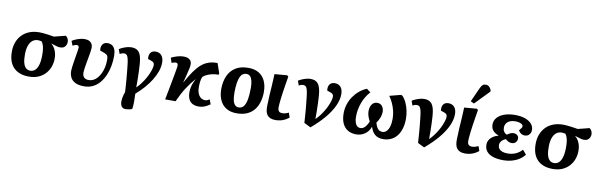

<svg xmlns="http://www.w3.org/2000/svg" viewBox="-58 -1425 6974 2227"><g transform="rotate(10 3428.5 -311.5)"><path d="M285 14Q223 14 176.5 -4Q130 -22 99.5 -55.5Q69 -89 54.5 -136Q40 -183 41 -241Q41 -298 59 -347Q77 -396 112 -433.5Q147 -471 199 -492Q251 -513 319 -513Q336 -513 358.5 -511Q381 -509 405 -506Q429 -503 451 -499.5Q473 -496 491 -493L626 -527Q644 -514 652 -495.5Q660 -477 660 -459Q660 -443 653 -425Q646 -407 629 -394.5Q612 -382 582 -382Q569 -382 552.5 -386Q536 -390 517 -396Q498 -402 477 -409V-407Q498 -390 513.5 -364.5Q529 -339 537 -307.5Q545 -276 544 -240Q544 -192 527.5 -146.5Q511 -101 478.5 -65Q446 -29 398 -7.5Q350 14 285 14ZM289 -56Q321 -56 344 -76.5Q367 -97 380.5 -139Q394 -181 395 -247Q396 -294 391.5 -327Q387 -360 378.5 -381Q370 -402 359 -415Q347 -417 337 -418.5Q327 -420 318 -420Q280 -420 253 -398.5Q226 -377 211.5 -336.5Q197 -296 196 -237Q195 -175 205.5 -134.5Q216 -94 237.5 -75Q259 -56 289 -56Z M935 14Q870 14 831 -5.5Q792 -25 774.5 -59Q757 -93 757 -138Q757 -154 761 -184Q765 -214 770.5 -250Q776 -286 782 -321Q788 -356 792 -382Q796 -408 796 -418Q796 -431 789 -437Q782 -443 769 -443Q760 -443 747 -438.5Q734 -434 722 -427L701 -480Q721 -493 746 -503.5Q771 -514 797.5 -520.5Q824 -527 847 -527Q883 -527 904 -515.5Q925 -504 935 -485Q945 -466 945 -443Q945 -427 940.5 -397.5Q936 -368 929.5 -332Q923 -296 916.5 -259.5Q910 -223 905.5 -192Q901 -161 901 -142Q901 -104 921 -85Q941 -66 977 -67Q1005 -67 1030.5 -80Q1056 -93 1077 -117.5Q1098 -142 1113.5 -175Q1129 -208 1137.5 -248Q1146 -288 1146 -332Q1146 -359 1141 -374Q1136 -389 1123 -397Q1110 -405 1087 -413L1048 -427Q1040 -468 1059 -497.5Q1078 -527 1119 -527Q1149 -527 1171 -513Q1193 -499 1205.5 -469.5Q1218 -440 1218 -392Q1218 -334 1207.5 -275.5Q1197 -217 1174.5 -165Q1152 -113 1118.5 -72.5Q1085 -32 1039 -9Q993 14 935 14Z M1457 191Q1422 191 1407 169Q1392 147 1392 109Q1392 91 1395.5 70.5Q1399 50 1404.5 31Q1410 12 1416 -3Q1413 -49 1411 -83.5Q1409 -118 1406 -148.5Q1403 -179 1400 -216Q1397 -253 1391 -304Q1385 -363 1377 -392.5Q1369 -422 1357 -432.5Q1345 -443 1326 -443Q1316 -443 1304.5 -439.5Q1293 -436 1277 -427L1257 -480Q1274 -492 1298 -502.5Q1322 -513 1348.5 -520Q1375 -527 1400 -527Q1437 -527 1463.5 -512.5Q1490 -498 1506 -460Q1522 -422 1527 -351Q1530 -313 1531.5 -266Q1533 -219 1534 -170.5Q1535 -122 1534 -78Q1564 -108 1588.5 -141Q1613 -174 1632 -207.5Q1651 -241 1663.5 -271.5Q1676 -302 1682.5 -327Q1689 -352 1689 -368Q1689 -386 1680.5 -396Q1672 -406 1650 -414L1612 -427Q1605 -473 1624.5 -500Q1644 -527 1685 -527Q1730 -527 1755 -497Q1780 -467 1780 -413Q1780 -364 1762 -311.5Q1744 -259 1711 -205.5Q1678 -152 1633.5 -101.5Q1589 -51 1536 -5Q1536 6 1536.5 24.5Q1537 43 1537.5 60.5Q1538 78 1538 87Q1538 117 1536.5 140Q1535 163 1530 177Q1510 184 1489 187.5Q1468 191 1457 191Z M2284 14Q2239 14 2208.5 -3.5Q2178 -21 2164 -55.5Q2150 -90 2151 -141Q2152 -166 2157 -190Q2162 -214 2172 -239.5Q2182 -265 2197 -295Q2170 -264 2145.5 -232Q2121 -200 2098.5 -165Q2076 -130 2054.5 -89.5Q2033 -49 2011 0H1888Q1903 -75 1914.5 -136Q1926 -197 1934.5 -243.5Q1943 -290 1949 -322.5Q1955 -355 1958 -374.5Q1961 -394 1962 -400Q1964 -424 1957 -433Q1950 -442 1936 -442Q1926 -442 1914 -439Q1902 -436 1888 -429L1869 -488Q1896 -502 1936 -514.5Q1976 -527 2014 -527Q2063 -527 2087.5 -505Q2112 -483 2109 -441Q2109 -428 2102.5 -398.5Q2096 -369 2085.5 -327Q2075 -285 2061 -232H2063Q2106 -311 2145 -366.5Q2184 -422 2224 -456.5Q2264 -491 2310.5 -506.5Q2357 -522 2414 -521L2454 -404L2448 -389Q2409 -390 2375 -382Q2341 -374 2314 -361.5Q2287 -349 2269 -333Q2261 -317 2257 -301Q2253 -285 2251 -266Q2249 -247 2248 -222Q2246 -179 2257 -144.5Q2268 -110 2291 -90.5Q2314 -71 2347 -71Q2359 -71 2371.5 -76Q2384 -81 2397 -90L2418 -35Q2401 -23 2380 -11.5Q2359 0 2335 7Q2311 14 2284 14Z M2732 15Q2658 15 2608.5 -15.5Q2559 -46 2533.5 -101.5Q2508 -157 2508 -231Q2508 -317 2537 -384.5Q2566 -452 2625.5 -490Q2685 -528 2777 -528Q2850 -528 2899.5 -498.5Q2949 -469 2975 -414Q3001 -359 3001 -282Q3001 -220 2985 -165.5Q2969 -111 2936.5 -70.5Q2904 -30 2853 -7.5Q2802 15 2732 15ZM2743 -56Q2781 -56 2803 -85.5Q2825 -115 2834.5 -169.5Q2844 -224 2844 -300Q2844 -350 2836 -384.5Q2828 -419 2811 -437Q2794 -455 2766 -455Q2743 -455 2724 -442.5Q2705 -430 2692.5 -401.5Q2680 -373 2673 -327.5Q2666 -282 2666 -217Q2666 -165 2674 -129Q2682 -93 2699.5 -74.5Q2717 -56 2743 -56Z M3189 14Q3152 14 3128 3.5Q3104 -7 3090.5 -25.5Q3077 -44 3072 -68.5Q3067 -93 3067 -119Q3067 -124 3067 -131.5Q3067 -139 3067.5 -148Q3068 -157 3068.5 -168.5Q3069 -180 3069.5 -193.5Q3070 -207 3070.5 -223Q3071 -239 3072 -258Q3073 -277 3074.5 -298Q3076 -319 3077.5 -342.5Q3079 -366 3080.5 -392.5Q3082 -419 3083.5 -448Q3085 -477 3086 -509L3233 -521L3249 -509Q3240 -454 3232 -405Q3224 -356 3218 -314Q3212 -272 3208 -237.5Q3204 -203 3202 -178Q3200 -153 3200 -137Q3200 -118 3205 -105Q3210 -92 3222 -85Q3234 -78 3253 -78Q3271 -78 3290.5 -83.5Q3310 -89 3328 -98L3347 -43Q3324 -24 3299 -11.5Q3274 1 3247 7.5Q3220 14 3189 14Z M3604 27 3526 -12Q3523 -55 3521 -86Q3519 -117 3516.5 -147Q3514 -177 3510.5 -214Q3507 -251 3501 -304Q3495 -363 3487 -392.5Q3479 -422 3467 -432.5Q3455 -443 3436 -443Q3426 -443 3414.5 -440Q3403 -437 3387 -427L3367 -481Q3384 -492 3408 -502.5Q3432 -513 3458.5 -520Q3485 -527 3510 -527Q3538 -527 3559.5 -519Q3581 -511 3597 -492Q3613 -473 3623 -438.5Q3633 -404 3637 -351Q3640 -313 3641.5 -266Q3643 -219 3644 -170.5Q3645 -122 3644 -78Q3675 -108 3699 -141Q3723 -174 3742 -207.5Q3761 -241 3773.5 -271.5Q3786 -302 3792.5 -327Q3799 -352 3799 -368Q3799 -386 3790.5 -396Q3782 -406 3760 -414L3722 -427Q3715 -473 3734.5 -500Q3754 -527 3795 -527Q3840 -527 3865 -497Q3890 -467 3890 -413Q3890 -348 3856.5 -275Q3823 -202 3759 -126Q3695 -50 3604 27Z M4141 15Q4081 15 4039.5 -10.5Q3998 -36 3976.5 -84Q3955 -132 3955 -199Q3955 -257 3971.5 -308Q3988 -359 4017.5 -401.5Q4047 -444 4086 -476.5Q4125 -509 4172 -528L4218 -493Q4190 -463 4168.5 -427Q4147 -391 4132.5 -351.5Q4118 -312 4110.5 -271Q4103 -230 4103 -190Q4103 -148 4112 -120.5Q4121 -93 4137 -79.5Q4153 -66 4174 -66Q4190 -66 4203 -72Q4216 -78 4227.5 -90Q4239 -102 4250 -119.5Q4261 -137 4270 -160Q4250 -197 4242.5 -224.5Q4235 -252 4235 -277Q4235 -325 4257.5 -356.5Q4280 -388 4320 -388Q4356 -388 4377 -361.5Q4398 -335 4398 -293Q4398 -260 4385 -227Q4372 -194 4348 -160Q4358 -124 4370.5 -103.5Q4383 -83 4399 -74.5Q4415 -66 4434 -66Q4461 -66 4481.5 -85.5Q4502 -105 4514 -143Q4526 -181 4526 -237Q4526 -282 4515 -328.5Q4504 -375 4484.5 -417Q4465 -459 4441 -492L4575 -527L4592 -519Q4620 -489 4639 -447Q4658 -405 4668 -358Q4678 -311 4678 -264Q4678 -199 4662.5 -147Q4647 -95 4618 -59Q4589 -23 4548 -4Q4507 15 4455 15Q4425 15 4401 7Q4377 -1 4359 -16.5Q4341 -32 4328.5 -53.5Q4316 -75 4308 -101H4305Q4296 -75 4280.5 -54Q4265 -33 4243 -17.5Q4221 -2 4195 6.5Q4169 15 4141 15Z M4943 27 4865 -12Q4862 -55 4860 -86Q4858 -117 4855.5 -147Q4853 -177 4849.5 -214Q4846 -251 4840 -304Q4834 -363 4826 -392.5Q4818 -422 4806 -432.5Q4794 -443 4775 -443Q4765 -443 4753.5 -440Q4742 -437 4726 -427L4706 -481Q4723 -492 4747 -502.5Q4771 -513 4797.5 -520Q4824 -527 4849 -527Q4877 -527 4898.5 -519Q4920 -511 4936 -492Q4952 -473 4962 -438.5Q4972 -404 4976 -351Q4979 -313 4980.5 -266Q4982 -219 4983 -170.5Q4984 -122 4983 -78Q5014 -108 5038 -141Q5062 -174 5081 -207.5Q5100 -241 5112.5 -271.5Q5125 -302 5131.5 -327Q5138 -352 5138 -368Q5138 -386 5129.5 -396Q5121 -406 5099 -414L5061 -427Q5054 -473 5073.5 -500Q5093 -527 5134 -527Q5179 -527 5204 -497Q5229 -467 5229 -413Q5229 -348 5195.5 -275Q5162 -202 5098 -126Q5034 -50 4943 27Z M5423 14Q5386 14 5362 3.5Q5338 -7 5324.5 -25.5Q5311 -44 5306 -68.5Q5301 -93 5301 -119Q5301 -124 5301 -131.5Q5301 -139 5301.5 -148Q5302 -157 5302.5 -168.5Q5303 -180 5303.5 -193.5Q5304 -207 5304.5 -223Q5305 -239 5306 -258Q5307 -277 5308.5 -298Q5310 -319 5311.5 -342.5Q5313 -366 5314.5 -392.5Q5316 -419 5317.5 -448Q5319 -477 5320 -509L5467 -521L5483 -509Q5474 -454 5466 -405Q5458 -356 5452 -314Q5446 -272 5442 -237.5Q5438 -203 5436 -178Q5434 -153 5434 -137Q5434 -118 5439 -105Q5444 -92 5456 -85Q5468 -78 5487 -78Q5505 -78 5524.5 -83.5Q5544 -89 5562 -98L5581 -43Q5558 -24 5533 -11.5Q5508 1 5481 7.5Q5454 14 5423 14ZM5424 -575 5383 -594 5459 -762Q5472 -790 5485.5 -802Q5499 -814 5522 -814Q5546 -814 5562 -799.5Q5578 -785 5588 -759V-744Z M5874 14Q5799 14 5748.5 -3.5Q5698 -21 5673.5 -53Q5649 -85 5649 -130Q5649 -161 5664.5 -187Q5680 -213 5707.5 -231Q5735 -249 5769 -257V-259Q5741 -269 5720.5 -284.5Q5700 -300 5689 -321.5Q5678 -343 5678 -372Q5678 -420 5708.5 -454.5Q5739 -489 5793 -508Q5847 -527 5917 -527Q5988 -527 6037.5 -509Q6087 -491 6113.5 -460Q6140 -429 6140 -389Q6140 -357 6121 -334.5Q6102 -312 6066 -312Q6050 -312 6035.5 -318.5Q6021 -325 6010 -336Q5999 -347 5993 -360Q6011 -381 6018 -391.5Q6025 -402 6025 -412Q6025 -430 5999 -442.5Q5973 -455 5931 -455Q5896 -455 5870 -443.5Q5844 -432 5829 -410.5Q5814 -389 5814 -358Q5814 -332 5827 -312.5Q5840 -293 5863 -285Q5878 -297 5897.5 -306.5Q5917 -316 5935 -316Q5964 -316 5981 -301Q5998 -286 5998 -262Q5998 -235 5980 -217Q5962 -199 5934 -199Q5912 -199 5894 -208.5Q5876 -218 5861 -232Q5833 -223 5813 -201Q5793 -179 5793 -151Q5793 -127 5806 -109Q5819 -91 5844.5 -81.5Q5870 -72 5907 -72Q5959 -72 6001.5 -90.5Q6044 -109 6078 -146L6121 -95Q6096 -61 6057.5 -36.5Q6019 -12 5972 1Q5925 14 5874 14Z M6454 14Q6392 14 6345.5 -4Q6299 -22 6268.5 -55.5Q6238 -89 6223.5 -136Q6209 -183 6210 -241Q6210 -298 6228 -347Q6246 -396 6281 -433.5Q6316 -471 6368 -492Q6420 -513 6488 -513Q6505 -513 6527.5 -511Q6550 -509 6574 -506Q6598 -503 6620 -499.5Q6642 -496 6660 -493L6795 -527Q6813 -514 6821 -495.5Q6829 -477 6829 -459Q6829 -443 6822 -425Q6815 -407 6798 -394.5Q6781 -382 6751 -382Q6738 -382 6721.5 -386Q6705 -390 6686 -396Q6667 -402 6646 -409V-407Q6667 -390 6682.5 -364.5Q6698 -339 6706 -307.5Q6714 -276 6713 -240Q6713 -192 6696.5 -146.5Q6680 -101 6647.5 -65Q6615 -29 6567 -7.5Q6519 14 6454 14ZM6458 -56Q6490 -56 6513 -76.5Q6536 -97 6549.5 -139Q6563 -181 6564 -247Q6565 -294 6560.5 -327Q6556 -360 6547.5 -381Q6539 -402 6528 -415Q6516 -417 6506 -418.5Q6496 -420 6487 -420Q6449 -420 6422 -398.5Q6395 -377 6380.5 -336.5Q6366 -296 6365 -237Q6364 -175 6374.5 -134.5Q6385 -94 6406.5 -75Q6428 -56 6458 -56Z"/></g></svg>

Font: Literata 18pt
Style: Bold Italic
Weight: 700
Italic angle: -2°
Designer: Latin by Veronika Burian and Jose Scaglione. Greek by Irene Vlachou. Cyrillic by Vera Evstafieva
Foundry: TypeTogether
Version: Version 3.103;gftools[0.9.29]